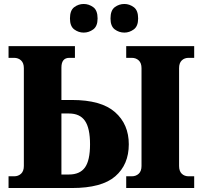

<svg xmlns="http://www.w3.org/2000/svg" viewBox="-20 -946 1020 966"><path d="M606 -782Q579 -782 557.5 -798Q536 -814 536 -853Q536 -894 557.5 -910Q579 -926 606 -926Q631 -926 653 -910Q675 -894 675 -853Q675 -814 653 -798Q631 -782 606 -782ZM401 -782Q375 -782 353.5 -798Q332 -814 332 -853Q332 -894 353.5 -910Q375 -926 401 -926Q427 -926 449 -910Q471 -894 471 -853Q471 -814 449 -798Q427 -782 401 -782ZM23 0V-59H51Q72 -59 86 -72Q100 -85 100 -111V-603Q100 -629 86 -642Q72 -655 51 -655H23V-714H357V-655H329Q289 -655 289 -606V-443H342Q489 -443 558.5 -382Q628 -321 628 -220Q628 -118 560 -59Q492 0 342 0ZM289 -68H327Q382 -68 407.5 -103.5Q433 -139 433 -220Q433 -301 407.5 -338Q382 -375 327 -375H289ZM615 0V-59H643Q664 -59 678 -72Q692 -85 692 -111V-603Q692 -629 678 -642Q664 -655 643 -655H615V-714H957V-655H929Q908 -655 894.5 -642Q881 -629 881 -603V-111Q881 -85 894.5 -72Q908 -59 929 -59H957V0Z"/></svg>

Font: Noto Serif SemiCondensed Black
Style: Regular
Weight: 900
Width: 4
Designer: Monotype Design Team
Foundry: Monotype Imaging Inc.
Version: Version 2.014; ttfautohint (v1.8.4.7-5d5b)